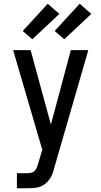

<svg xmlns="http://www.w3.org/2000/svg" viewBox="-20 -787 540 1022"><path d="M70 215V135H125Q136 135 146.5 132.5Q157 130 164.5 122.5Q172 115 176 105Q180 95 183 85Q183 85 183 85Q183 85 183 85V84L205 10L50 -520H143L251 -124L357 -520H450L269 106Q265 122 259 138Q253 154 243.5 167.5Q234 181 220.5 191.5Q207 202 191 207.5Q175 213 158.5 214Q142 215 125 215ZM322 -578 271 -622 404 -767 466 -713ZM152 -578 101 -622 234 -767 296 -713Z"/></svg>

Font: Iosevka SS04 Medium
Style: Regular
Weight: 500
Monospace: yes
Designer: Belleve Invis
Foundry: Belleve Invis
Version: Version 19.0.0; ttfautohint (v1.8.4)